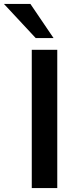

<svg xmlns="http://www.w3.org/2000/svg" viewBox="-81 -959 392 979"><path d="M81 0V-705H211V0ZM101 -765 -61 -939H74L192 -765Z"/></svg>

Font: Nunito Sans 11pt
Style: Bold
Weight: 700
Version: Version 3.101;gftools[0.9.27]